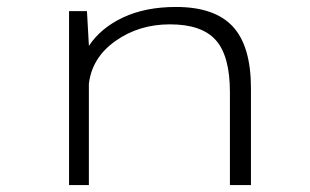

<svg xmlns="http://www.w3.org/2000/svg" viewBox="-20 -532 890 552"><path d="M178.5 0V-500H230L235.5 -402V-400Q270 -452 334.2 -482Q398.5 -512 486 -512Q597 -512 649.2 -455.8Q701.5 -399.5 701.5 -278V0H641V-267Q641 -370.5 600.8 -416.2Q560.5 -462 468.5 -462Q379.5 -462 312 -414.2Q244.5 -366.5 235.5 -291V0Z"/></svg>

Font: League Mono Wide UltraLight
Style: Regular
Weight: 200
Width: 8
Designer: Tyler Finck
Foundry: The League of Moveable Type / Tyler Finck
Version: Version 2.210